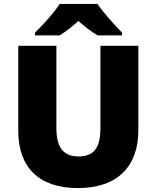

<svg xmlns="http://www.w3.org/2000/svg" viewBox="-20 -947 797 977"><path d="M476 -927H284C254 -881 196 -817 158 -781V-767H284C319 -789 344 -810 379 -840C414 -810 442 -787 477 -767H601V-781C567 -815 507 -881 476 -927ZM684 -284V-714H491V-296C491 -194 458 -151 379 -151C305 -151 267 -194 267 -295V-714H73V-280C73 -95 179 10 376 10C582 10 684 -104 684 -284Z"/></svg>

Font: Noto Sans Kannada Black
Style: Regular
Weight: 900
Designer: Jelle Bosma - Monotype Design Team
Foundry: Monotype Imaging Inc.
Version: Version 2.005